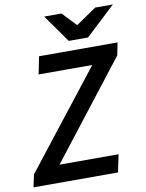

<svg xmlns="http://www.w3.org/2000/svg" viewBox="-96 -914 746 980"><g transform="rotate(-10 277.5 -424.5)"><path d="M-3 0 11 -65 401 -563H123L141 -654H548L535 -589L148 -91H454L435 0ZM304 -705 202 -849H292L359 -778H363L466 -849H558L404 -705Z"/></g></svg>

Font: Source Sans 3 ExtraLight SemiBold
Style: Italic
Weight: 600
Italic angle: -11°
Version: Version 3.052;hotconv 1.1.0;makeotfexe 2.6.0